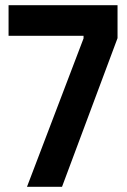

<svg xmlns="http://www.w3.org/2000/svg" viewBox="-20 -720 488 740"><path d="M433 -573 219 0H84L302 -572V-582H13V-700H433Z"/></svg>

Font: Phudu Medium
Style: Regular
Weight: 500
Version: Version 1.005;gftools[0.9.23]